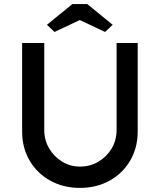

<svg xmlns="http://www.w3.org/2000/svg" viewBox="-20 -911 780 937"><path d="M370 6Q289 6 225 -29.5Q161 -65 124.5 -127.5Q88 -190 88 -269V-701H196V-278Q196 -227 220 -186.5Q244 -146 283.5 -122Q323 -98 370 -98Q420 -98 460.5 -122Q501 -146 525 -186.5Q549 -227 549 -278V-701H652V-269Q652 -190 615.5 -127.5Q579 -65 515 -29.5Q451 6 370 6ZM246 -755 209 -790 333 -891H406L530 -790L493 -755L355 -820H384Z"/></svg>

Font: Lexend Medium
Style: Regular
Weight: 500
Designer: Bonnie Shaver-Troup, Thomas Jockin
Foundry: Lexend
Version: Version 1.005